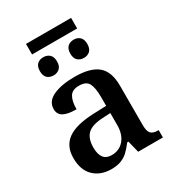

<svg xmlns="http://www.w3.org/2000/svg" viewBox="-203 -962 987 1088"><g transform="rotate(-30 291.0 -418.5)"><path d="M47 -152Q47 -231 102.5 -270Q158 -309 273 -313L356 -316V-374Q356 -434 341 -463Q326 -492 279 -492Q235 -492 218 -464Q201 -436 201 -383Q144 -383 116.5 -398.5Q89 -414 89 -448Q89 -499 143 -523.5Q197 -548 283 -548Q385 -548 433 -508Q481 -468 481 -376V-119Q481 -78 494.5 -63Q508 -48 542 -48H545V0H383L364 -77H356Q331 -45 312 -27.5Q293 -10 267 0Q241 10 203 10Q134 10 90.5 -31.5Q47 -73 47 -152ZM356 -191V-269L302 -266Q232 -262 203.5 -233.5Q175 -205 175 -147Q175 -58 244 -58Q295 -58 325.5 -94Q356 -130 356 -191ZM138 -847H433V-778H138ZM129 -673Q129 -704 144.5 -718.5Q160 -733 185 -733Q209 -733 225 -718.5Q241 -704 241 -673Q241 -643 225 -628.5Q209 -614 185 -614Q160 -614 144.5 -628.5Q129 -643 129 -673ZM328 -673Q328 -704 343.5 -718.5Q359 -733 384 -733Q408 -733 423.5 -718.5Q439 -704 439 -673Q439 -643 423.5 -628.5Q408 -614 384 -614Q359 -614 343.5 -628.5Q328 -643 328 -673Z"/></g></svg>

Font: Noto Serif SemiBold
Style: Regular
Weight: 600
Designer: Monotype Design Team
Foundry: Monotype Imaging Inc.
Version: Version 1.001